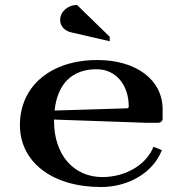

<svg xmlns="http://www.w3.org/2000/svg" viewBox="-20 -746 735 771"><path d="M221.5 -665.4C221.5 -641.7 239.5 -622.3 264.5 -616.4L420.5 -580.4V-598.4L289.4 -726C251.9 -726 221.5 -698.9 221.5 -665.4ZM60 -244C60 -94.6 190.4 5 386 5C491.8 5 593.2 -49.1 630 -143L596.5 -156.6C564.6 -79.1 478.7 -35 391 -35C275.1 -35 197 -125 197 -260V-265.9L565 -253H615C624.9 -253 633 -260.2 633 -269V-307.5C633 -424.5 528.2 -505 371 -505C184.4 -505 60 -400.6 60 -244ZM199.2 -302.1C210.9 -410.2 269.4 -468 368 -468C444.2 -468 497 -406.5 497 -318C497 -314.2 493.9 -311.1 490 -311Z"/></svg>

Font: Prida01
Style: Black
Weight: 900
Designer: gluk
Foundry: gluk
Version: Version 00.072